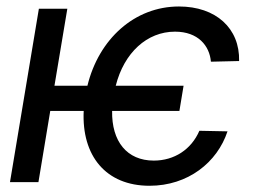

<svg xmlns="http://www.w3.org/2000/svg" viewBox="-20 -573 855 604"><path d="M557.5 -303.3H344.1C370.4 -407.3 442.5 -473.4 530.5 -473.4C603.3 -473.4 639.2 -429 643.5 -378.9L732.2 -381C734.7 -484 659.1 -552.6 543 -552.6C403.4 -552.6 290.8 -450.3 255 -303.3H151.3L191.8 -545.5H102.3L11.4 0H100.9L138.1 -224.1H243.3C236.5 -83.1 312.9 11.4 450.3 11.4C571.4 11.4 663.4 -62.1 695.7 -159.8L607.2 -161.6C582 -103 528.4 -67.8 463.8 -67.8C379.3 -67.8 331 -128.2 332.7 -224.1H544.4Z"/></svg>

Font: Margiela Sans Text
Style: Italic
Weight: 400
Italic angle: -9.39999°
Designer: Stefan Endress, Andreas Faust
Version: Version 1.100;FEAKit 1.0